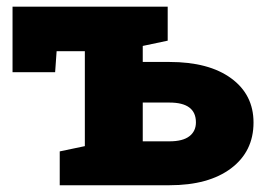

<svg xmlns="http://www.w3.org/2000/svg" viewBox="-20 -548 780 568"><path d="M156.7 0V-100.1L231 -115.7V-396.5H147.5L143.1 -334.5H17.1V-528.3H476.1V-427.7L402.3 -412.1V-364.7H481.4Q597.7 -364.7 663.8 -316.4Q730 -268.1 730 -185.5Q730 -100.1 663.6 -50Q597.2 0 481.4 0ZM402.3 -129.9H481.4Q520.5 -129.9 540 -144.8Q559.6 -159.7 559.6 -186Q559.6 -244.6 481.4 -244.6H402.3Z"/></svg>

Font: Roboto Slab Black
Style: Regular
Weight: 900
Designer: Google
Version: Version 2.000; ttfautohint (v1.8.1.43-b0c9)